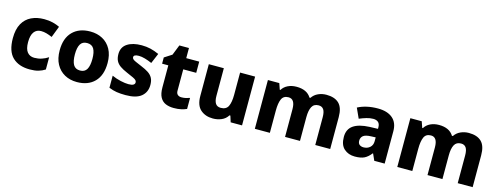

<svg xmlns="http://www.w3.org/2000/svg" viewBox="-20 -1463 5402 2087"><g transform="rotate(15 2680.5 -419.5)"><path d="M308 -83Q184 -83 114 -150.5Q44 -218 44 -365Q44 -465 79.5 -528.5Q115 -592 178 -622Q241 -652 322 -652Q376 -652 419.5 -641Q463 -630 497 -613L448 -486Q413 -501 383 -509.5Q353 -518 322 -518Q271 -518 243 -480Q215 -442 215 -366Q215 -289 244 -253.5Q273 -218 323 -218Q367 -218 405.5 -230.5Q444 -243 479 -266V-128Q445 -106 405 -94.5Q365 -83 308 -83Z M1109 -369Q1109 -231 1036.5 -157Q964 -83 838 -83Q760 -83 699.5 -116.5Q639 -150 604.5 -213.5Q570 -277 570 -369Q570 -505 642.5 -578.5Q715 -652 841 -652Q919 -652 979.5 -619Q1040 -586 1074.5 -523Q1109 -460 1109 -369ZM741 -369Q741 -292 764 -252.5Q787 -213 840 -213Q892 -213 915 -252.5Q938 -292 938 -369Q938 -445 915 -483.5Q892 -522 839 -522Q787 -522 764 -483.5Q741 -445 741 -369Z M1620 -259Q1620 -178 1563.5 -130.5Q1507 -83 1387 -83Q1329 -83 1285.5 -90Q1242 -97 1198 -115V-251Q1246 -229 1298 -217.5Q1350 -206 1386 -206Q1424 -206 1441 -216Q1458 -226 1458 -244Q1458 -257 1449.5 -267Q1441 -277 1415.5 -289.5Q1390 -302 1340 -323Q1291 -344 1259.5 -366Q1228 -388 1212.5 -418.5Q1197 -449 1197 -495Q1197 -573 1257.5 -612.5Q1318 -652 1418 -652Q1471 -652 1518 -641Q1565 -630 1615 -607L1567 -493Q1526 -511 1487.5 -522Q1449 -533 1418 -533Q1360 -533 1360 -503Q1360 -492 1368.5 -482.5Q1377 -473 1401.5 -462Q1426 -451 1473 -431Q1520 -412 1553 -390.5Q1586 -369 1603 -338Q1620 -307 1620 -259Z M1980 -217Q2005 -217 2027.5 -222Q2050 -227 2073 -235V-111Q2046 -99 2011 -91Q1976 -83 1928 -83Q1877 -83 1837.5 -99.5Q1798 -116 1775.5 -156.5Q1753 -197 1753 -269V-516H1683V-586L1767 -640L1813 -756H1921V-642H2067V-516H1921V-275Q1921 -246 1937 -231.5Q1953 -217 1980 -217Z M2696 -642V-93H2568L2546 -163H2536Q2510 -121 2465 -102Q2420 -83 2369 -83Q2284 -83 2229.5 -131Q2175 -179 2175 -284V-642H2344V-331Q2344 -275 2362.5 -246Q2381 -217 2422 -217Q2483 -217 2505 -262Q2527 -307 2527 -392V-642Z M3497 -652Q3591 -652 3639.5 -604.5Q3688 -557 3688 -451V-93H3520V-404Q3520 -464 3501.5 -491.5Q3483 -519 3445 -519Q3392 -519 3370 -477.5Q3348 -436 3348 -360V-93H3180V-404Q3180 -519 3106 -519Q3050 -519 3029.5 -473.5Q3009 -428 3009 -343V-93H2840V-642H2968L2992 -573H2999Q3022 -611 3064.5 -631.5Q3107 -652 3161 -652Q3279 -652 3326 -574H3336Q3362 -613 3405 -632.5Q3448 -652 3497 -652Z M4076 -653Q4183 -653 4242 -603Q4301 -553 4301 -457V-93H4184L4151 -167H4147Q4112 -122 4073 -102.5Q4034 -83 3966 -83Q3893 -83 3845 -126Q3797 -169 3797 -259Q3797 -346 3858.5 -388.5Q3920 -431 4039 -436L4133 -439V-455Q4133 -495 4112.5 -513Q4092 -531 4056 -531Q4020 -531 3981 -519.5Q3942 -508 3902 -491L3851 -603Q3896 -627 3953 -640Q4010 -653 4076 -653ZM4082 -341Q4019 -339 3994 -318.5Q3969 -298 3969 -263Q3969 -232 3987 -218Q4005 -204 4033 -204Q4075 -204 4104 -229.5Q4133 -255 4133 -299V-343Z M5100 -652Q5194 -652 5242.5 -604.5Q5291 -557 5291 -451V-93H5123V-404Q5123 -464 5104.5 -491.5Q5086 -519 5048 -519Q4995 -519 4973 -477.5Q4951 -436 4951 -360V-93H4783V-404Q4783 -519 4709 -519Q4653 -519 4632.5 -473.5Q4612 -428 4612 -343V-93H4443V-642H4571L4595 -573H4602Q4625 -611 4667.5 -631.5Q4710 -652 4764 -652Q4882 -652 4929 -574H4939Q4965 -613 5008 -632.5Q5051 -652 5100 -652Z"/></g></svg>

Font: Noto Sans Telugu UI ExtraBold
Style: Regular
Weight: 800
Designer: Jelle Bosma - Monotype Design Team
Foundry: Monotype Imaging Inc.
Version: Version 2.005; ttfautohint (v1.8.4.7-5d5b)